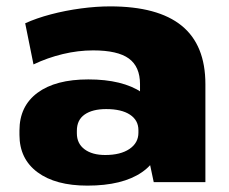

<svg xmlns="http://www.w3.org/2000/svg" viewBox="-20 -571 719 602"><path d="M419 -203V-307Q419 -362 384 -387.5Q349 -413 272 -413Q225 -413 177 -401.5Q129 -390 85 -369L59 -498Q94 -514 139.5 -526Q185 -538 233.5 -544.5Q282 -551 325 -551Q475 -551 549.5 -490.5Q624 -430 624 -307V0H462ZM254 11Q154 11 97.5 -31Q41 -73 41 -148V-162Q41 -238 97.5 -280Q154 -322 257 -322Q364 -322 425 -281Q486 -240 486 -165V-150Q486 -73 425 -31Q364 11 254 11ZM310 -85Q358 -85 386 -104Q414 -123 414 -155V-163Q414 -194 387.5 -211.5Q361 -229 313 -229Q270 -229 245.5 -212Q221 -195 221 -161V-153Q221 -121 245 -103Q269 -85 310 -85Z"/></svg>

Font: Pathway Extreme ExtraBold
Style: Regular
Weight: 800
Designer: Eduardo Rodriguez Tunni
Foundry: Eduardo Rodriguez Tunni
Version: Version 1.001;gftools[0.9.26]